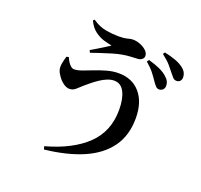

<svg xmlns="http://www.w3.org/2000/svg" viewBox="-149 -990 1298 1237"><g transform="rotate(20 500.0 -371.0)"><path d="M792.1 -578.8Q778.2 -599.8 758.2 -625.9Q738.2 -652 702.9 -682L713 -695.9Q754.9 -684.2 789.1 -669.2Q823.4 -654.2 846 -632.9Q862 -618.5 868.1 -604.6Q874.1 -590.7 873.8 -576.4Q873.8 -560.8 863.5 -550.2Q853.1 -539.6 836.8 -539.8Q824.3 -539.8 814.4 -550.4Q804.4 -561 792.1 -578.8ZM874.2 -670.9Q860.5 -689 841.6 -710.9Q822.7 -732.8 783.7 -763.2L792.6 -776.4Q835.2 -767.7 868.6 -755.4Q902 -743 922.7 -727.3Q942 -712.9 949.7 -697.7Q957.5 -682.5 957.5 -665Q957.5 -648.9 948.4 -639.4Q939.4 -629.9 923.8 -629.9Q909.2 -630.1 899.1 -641Q889 -651.9 874.2 -670.9ZM221.1 -536.9Q226.7 -523 235.6 -508.2Q244.4 -493.5 256.1 -483.8Q267.8 -474.2 278.8 -474.2Q301.6 -474.2 332.8 -485.6Q364 -497 401.5 -511.7Q438.9 -526.4 479.3 -537.8Q519.6 -549.2 559.6 -549.2Q653.1 -549.2 707.2 -486Q761.3 -422.8 761.3 -313.2Q761.3 -196.5 703.9 -115.7Q646.5 -34.9 538 12.8Q429.5 60.4 274.1 77.6L268 57Q446.9 7.7 544.4 -86Q641.9 -179.6 641.9 -327.6Q641.9 -403.3 618.5 -448.8Q595.1 -494.4 548.1 -494.4Q525.7 -494.4 501.3 -484.5Q476.8 -474.6 453.4 -458.8Q430 -443 409.4 -426.4Q388.7 -409.9 374 -396.8Q357.3 -381.9 337.5 -363.7Q317.7 -345.4 294.1 -345.4Q273.5 -345.4 252.3 -360.6Q231.1 -375.8 215.5 -397.6Q199.8 -419.3 193.8 -438.4Q188.3 -458.5 193.4 -485.1Q198.4 -511.7 205.7 -533.8ZM285.8 -811.8 295.2 -820.4Q341 -787.7 388.6 -779.8Q436.2 -771.8 474.6 -771.8Q512.9 -771.8 535.2 -778.1Q557.5 -784.3 570.9 -784.3Q595.7 -784.3 621.1 -774.4Q646.6 -764.5 664.3 -748Q681.9 -731.5 681.9 -711.7Q681.9 -697.9 670 -687.8Q658.2 -677.8 633.5 -677.5Q616.9 -677.2 589.8 -675.3Q562.8 -673.5 541 -669.4Q510.7 -664.6 473 -653.1Q435.3 -641.5 399.4 -629.8Q363.6 -618.2 339.3 -609.4L331.5 -625Q352 -637 375.1 -650.9Q398.1 -664.8 419.2 -678.2Q440.2 -691.6 454.2 -700.6Q432.2 -704.8 400.7 -713.6Q369.3 -722.4 338.1 -744.9Q307 -767.4 285.8 -811.8Z"/></g></svg>

Font: Early Summer Mincho VF
Style: Regular
Weight: 250
Designer: GuiWonder
Version: Version 1.002